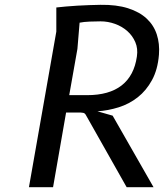

<svg xmlns="http://www.w3.org/2000/svg" viewBox="-20 -776 690 796"><path d="M254 -309.5 200 0H100L213.5 -645V-745Q230.5 -747 253.2 -749Q276 -751 300.5 -752.5Q325 -754 350 -754.8Q375 -755.5 396.5 -756Q463 -757 510.8 -741.8Q558.5 -726.5 588 -699Q617.5 -671.5 630 -633.2Q642.5 -595 639 -549.5Q634 -487.5 610.2 -444Q586.5 -400.5 551.2 -372.8Q516 -345 472.2 -331.2Q428.5 -317.5 384 -314.5L447 -296.5L616.5 0H505L335.5 -300Q331.5 -307 324.8 -308.2Q318 -309.5 314 -309.5ZM301 -573.5 267 -381.5H341Q432.5 -381.5 484.2 -421.8Q536 -462 547.5 -541.5Q552.5 -574.5 541 -601.2Q529.5 -628 507.8 -647.2Q486 -666.5 456.8 -677Q427.5 -687.5 397 -687.5Q376 -687.5 351.8 -686.5Q327.5 -685.5 310 -682Z"/></svg>

Font: B612
Style: Italic
Weight: 400
Italic angle: -10°
Designer: Nicolas Chauveau, Thomas Paillot, Jonathan Favre-Lamarine, Jean-Luc Vinot
Foundry: AIRBUS
Version: Version 1.008